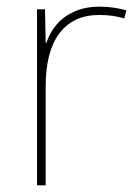

<svg xmlns="http://www.w3.org/2000/svg" viewBox="-20 -556 415 576"><path d="M278 -536Q302 -536 321.5 -533Q341 -530 359 -525L353 -501Q334 -506 317.5 -508.5Q301 -511 278 -511Q236 -511 206 -496Q176 -481 156 -453Q136 -425 126.5 -385.5Q117 -346 117 -297V0H91V-528H115L117 -427H119Q129 -458 150 -482.5Q171 -507 203.5 -521.5Q236 -536 278 -536Z"/></svg>

Font: Noto Sans Khmer Thin
Style: Regular
Weight: 250
Version: Version 2.003